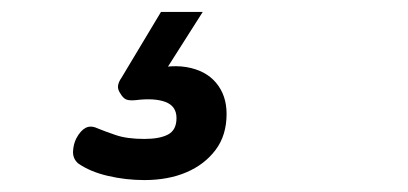

<svg xmlns="http://www.w3.org/2000/svg" viewBox="-20 -33 685 322"><path d="M222 269Q191 269 161 262Q131 255 111 241Q102 233 102.5 221Q103 209 108 199Q115 186 123.5 181.5Q132 177 143 182Q155 187 174 193.5Q193 200 222 200Q248 200 262 192.5Q276 185 276 165Q276 145 257.5 138Q239 131 207 135Q196 136 191 133.5Q186 131 182 124Q177 117 178 110.5Q179 104 184 97L250 -13H320L245 105L216 89Q260 74 292.5 79.5Q325 85 342.5 106Q360 127 360 158Q360 194 341.5 218.5Q323 243 292.5 256Q262 269 222 269Z"/></svg>

Font: Playwrite AT
Style: Italic
Weight: 400
Italic angle: -13.0072°
Designer: Veronika Burian, José Scaglione
Foundry: TypeTogether
Version: Version 1.002